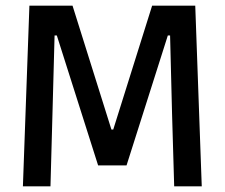

<svg xmlns="http://www.w3.org/2000/svg" viewBox="-20 -659 794 679"><path d="M61 0 84 -639H236.5L374 -201H380.5L518 -639H670.5L693.5 0H596L588.5 -255.5L581.5 -533.5H573.5L427.5 -74H327L181 -533.5H173L165.5 -255L158.5 0Z"/></svg>

Font: Anek Odia Medium
Style: Regular
Weight: 500
Designer: Yesha Goshar & Mahesh Sahu (Odia), Yesha Goshar (Latin)
Foundry: Ek Type
Version: Version 1.003